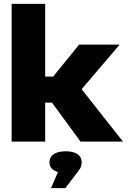

<svg xmlns="http://www.w3.org/2000/svg" viewBox="-20 -730 666 990"><path d="M40 -710V0H213V-201H248L395 0H614L401 -270L597 -500H388L254 -335H213V-710ZM235 108C235 132 251 149 279 157L243 240H317L384 152C399 133 401 121 401 107V105C401 72 372 50 319 50C264 50 235 72 235 106Z"/></svg>

Font: LT Wave Black
Style: Regular
Weight: 900
Designer: Daniel Lyons
Version: Version 2.5 (Glyphs App)